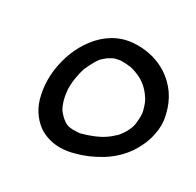

<svg xmlns="http://www.w3.org/2000/svg" viewBox="-128 -688 876 857"><g transform="rotate(30 310.0 -259.5)"><path d="M277 25Q218 25 169 -6Q104 -54 87 -137Q79 -174 79 -212Q79 -248 86 -285Q106 -389 171 -463Q245 -544 350 -544Q435 -544 502 -502Q589 -445 613 -341Q620 -314 620 -286Q620 -264 615 -241Q605 -186 568 -130Q530 -75 471 -38.5Q412 -2 350 14Q312 25 277 25ZM286 -73Q302 -73 313 -74L324 -75Q395 -94 437 -123Q451 -132 471 -151Q472 -152 473 -152Q499 -181 512 -215Q512 -218 513 -218L517 -234Q520 -258 520 -275Q520 -293 517 -303V-305L516 -306Q509 -335 498 -354Q498 -355 497 -355Q465 -408 413 -430Q378 -445 360 -445Q349 -447 323 -447Q311 -447 286 -440L285 -439Q276 -435 269.5 -430.5Q263 -426 261 -426L240 -408Q223 -393 195 -331Q188 -310 184 -286Q178 -259 178 -221Q182 -163 204 -124Q243 -74 278 -74Z"/></g></svg>

Font: Bad Comic
Style: Italic
Weight: 400
Italic angle: -11°
Designer: GGBotNet
Foundry: GGBotNet
Version: 0.95